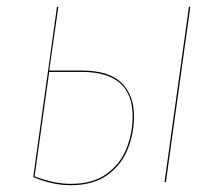

<svg xmlns="http://www.w3.org/2000/svg" viewBox="-20 -537 656 566"><path d="M375 -194Q375 -144 356.5 -97.5Q338 -51 296.5 -21Q255 9 188 9Q135 9 78 -15L148 -517H152L125 -329H221Q301 -329 338 -293Q375 -257 375 -194ZM541 -517 469 0H465L537 -517ZM371 -194Q371 -325 221 -325H125L82 -17Q139 5 189 5Q254 5 294.5 -24.5Q335 -54 353 -99.5Q371 -145 371 -194Z"/></svg>

Font: Fira Sans Condensed Four
Style: Italic
Weight: 100
Width: 3
Italic angle: -8°
Designer: bBox Type GmbH & Carrois Corporate GbR & Edenspiekermann AG
Foundry: bBox Type GmbH & Carrois Corporate GbR & Edenspiekermann AG
Version: Version 4.301